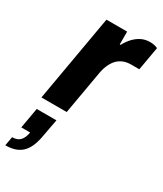

<svg xmlns="http://www.w3.org/2000/svg" viewBox="-242 -619 860 1013"><g transform="rotate(30 188.5 -113.0)"><path d="M9 0 101 -527H227V-449H232Q247 -477 266 -497Q285 -517 308.5 -528.5Q332 -540 360 -540Q375 -540 387.5 -537Q400 -534 407 -530L382 -387H333Q305 -387 284 -378Q263 -369 248 -352.5Q233 -336 222.5 -311Q212 -286 207 -252L163 0ZM-30 314 -20 259Q11 259 27.5 242Q44 225 50 190H-4L18 65H138L119 167Q110 222 91 254Q72 286 42 300Q12 314 -30 314Z"/></g></svg>

Font: Archivo SemiCondensed ExtraBold
Style: Italic
Weight: 800
Width: 4
Italic angle: -10°
Designer: Hector Gatti
Foundry: Omnibus-Type
Version: Version 2.001